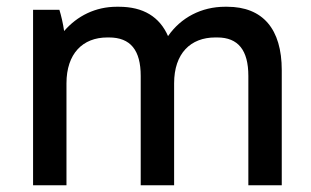

<svg xmlns="http://www.w3.org/2000/svg" viewBox="-20 -549 923 569"><path d="M78 0H177V-302C177 -390 225 -438 298 -438H303C367 -438 397 -400 397 -324V0H496V-302C496 -391 545 -438 618 -438H624C686 -438 716 -400 716 -324V0H815V-341C815 -463 759 -529 653 -529H647C577 -529 516 -497 478 -442C453 -499 405 -529 332 -529H326C263 -529 209 -502 170 -457C167 -479 161 -504 156 -520H78Z"/></svg>

Font: Fixel Text Medium
Style: Regular
Weight: 500
Width: 4
Designer: AlfaBravo + MacPaw
Foundry: Kyrylo Tkachov, Marchela Mozhyna, Serhii Makarenko, Maria Weinstein, Zakhar Kryvoshyya
Version: Version 1.211